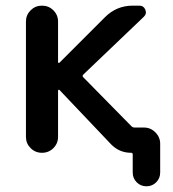

<svg xmlns="http://www.w3.org/2000/svg" viewBox="-20 -565 617 683"><path d="M191.4 -245.1Q190.4 -246.1 188.5 -245.6Q186.5 -245.1 186.5 -242.2V-78.1Q186.5 -54.7 169.9 -38.1Q153.3 -21.5 129.4 -21.5Q105.5 -21.5 88.9 -38.1Q72.3 -54.7 72.3 -78.1V-488.3Q72.3 -511.7 88.9 -528.3Q105.5 -544.9 129.4 -544.9Q153.3 -544.9 169.9 -528.3Q186.5 -511.7 186.5 -488.3V-343.8Q186.5 -341.8 188.5 -341.3Q190.4 -340.8 191.4 -341.8L353.5 -503.9Q394.5 -544.9 452.1 -544.9H475.6Q491.2 -544.9 497.1 -530.3Q502.9 -515.6 491.2 -504.9L276.4 -299.8Q271.5 -294.9 276.4 -290L447.3 -116.2Q452.1 -111.3 459 -111.3H492.2Q515.6 -111.3 532.7 -94.2Q549.8 -77.1 549.8 -53.7V48.8Q549.8 69.3 535.6 83.5Q521.5 97.7 501 97.7Q480.5 97.7 466.3 83.5Q452.1 69.3 452.1 48.8V-15.6Q452.1 -21.5 446.3 -21.5Q404.3 -21.5 375 -51.8Z"/></svg>

Font: Gen Jyuu Gothic Medium
Style: Regular
Weight: 500
Designer: [Source Han Sans]
Ryoko NISHIZUKA  (kana & ideographs); Paul D. Hunt (Latin, Greek & Cyrillic); Wenlong ZHANG  (bopomofo
Version: Version 1.002.20150607